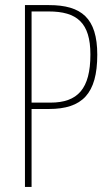

<svg xmlns="http://www.w3.org/2000/svg" viewBox="-20 -734 435 754"><path d="M172 -714H78V0H104V-306H172C303 -306 362 -366 362 -519C362 -663 300 -714 172 -714ZM171 -689C282 -689 335 -645 335 -520C335 -385 285 -331 178 -331H104V-689Z"/></svg>

Font: Noto Sans Myanmar UI ExtraCondensed Thin
Style: Regular
Weight: 100
Width: 2
Designer: Monotype Design Team
Foundry: Monotype Imaging Inc.
Version: Version 2.103